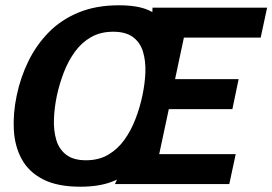

<svg xmlns="http://www.w3.org/2000/svg" viewBox="-20 -696 1030 726"><path d="M283.7 10Q196.7 10 142.5 -18Q88.3 -46 62 -94.5Q35.7 -143 32.3 -205Q29 -267 43 -334Q57 -402 86.8 -463.5Q116.7 -525 163.5 -573Q210.3 -621 276.5 -648.5Q342.7 -676 429.7 -676Q499.7 -676 540.7 -658Q581.7 -640 600.8 -607.5Q620 -575 623.2 -532Q626.3 -489 618.8 -438.5Q611.3 -388 600.3 -334Q589.3 -280 575 -229.5Q560.7 -179 539.2 -135.5Q517.7 -92 484.5 -59.5Q451.3 -27 402.5 -8.5Q353.7 10 283.7 10ZM305.3 -90Q353.3 -90 389.2 -111Q425 -132 450.3 -167.3Q475.7 -202.7 492.3 -246.2Q509 -289.7 518.3 -334Q528 -379 529.7 -422Q531.3 -465 520.8 -500Q510.3 -535 483.2 -555.5Q456 -576 408 -576Q360 -576 324.2 -555.5Q288.3 -535 263 -500Q237.7 -465 221.2 -422Q204.7 -379 195 -334Q185.7 -289.7 184 -246.2Q182.3 -202.7 192.7 -167.3Q203 -132 230.2 -111Q257.3 -90 305.3 -90ZM556.7 -667H990L965.7 -553.7H675.3L642 -396.7H882.3L858.7 -283.3H618.3L582 -113.3H871.3L847 0H414.7L541 -279.7Z"/></svg>

Font: Epunda Slab Light
Style: Italic
Weight: 300
Italic angle: -12°
Designer: Simon Atzbach
Foundry: typofactur
Version: Version 1.102